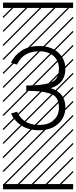

<svg xmlns="http://www.w3.org/2000/svg" viewBox="-23 -990 577 1453"><path d="M106 -501.5 60.1 -515.1Q85.9 -571.8 139.9 -606.7Q193.8 -641.6 272 -641.6Q364.7 -641.6 418.2 -592.3Q471.7 -543 471.7 -468.8Q471.7 -357.4 361.3 -322.8Q471.7 -288.6 471.7 -177.2Q471.7 -103 418.2 -53.7Q364.7 -4.4 272 -4.4Q193.8 -4.4 139.9 -39.3Q85.9 -74.2 60.1 -130.9L106 -144.5Q151.4 -44.4 272 -44.4Q344.2 -44.4 383.5 -80.6Q422.9 -116.7 422.9 -177.2Q422.9 -236.3 391.4 -262.9Q359.9 -289.6 274.4 -298.3Q232.4 -302.7 175.8 -302.7V-342.8Q232.4 -342.8 274.4 -347.2Q359.9 -356 391.4 -382.8Q422.9 -409.7 422.9 -468.8Q422.9 -529.3 383.5 -565.4Q344.2 -601.6 272 -601.6Q151.4 -601.6 106 -501.5ZM0 402.8H530.3V442.9H0ZM0 -970.2H530.3V-930.2H0ZM526.9 410.6 533.7 417.5 525.4 425.8 518.6 418.9ZM526.9 304.7 533.7 311.5 419.4 425.8 412.6 418.9ZM526.9 198.7 533.7 205.6 313.5 425.8 306.6 418.9ZM526.9 92.3 533.7 99.1 207.5 425.8 200.7 418.9ZM526.9 -13.2 533.7 -6.3 101.6 425.8 94.7 418.9ZM526.9 -119.1 533.7 -112.3 3.4 418 -3.4 411.1ZM526.9 -225.6 533.7 -218.8 3.4 311.5 -3.4 304.7ZM526.9 -331.5 533.7 -324.7 3.4 205.6 -3.4 198.7ZM526.9 -438 533.7 -431.2 3.4 99.1 -3.4 92.3ZM526.9 -543.5 533.7 -536.6 3.4 -6.3 -3.4 -13.2ZM526.9 -649.4 533.7 -642.6 3.4 -112.3 -3.4 -119.1ZM526.9 -755.9 533.7 -749 3.4 -218.8 -3.4 -225.6ZM526.9 -861.8 533.7 -855 3.4 -324.7 -3.4 -331.5ZM516.6 -958 523.4 -951.2 3.4 -431.2 -3.4 -438ZM411.1 -958 418 -951.2 3.4 -536.6 -3.4 -543.5ZM305.2 -958 312 -951.2 3.4 -642.6 -3.4 -649.4ZM198.7 -958 205.6 -951.2 3.4 -749 -3.4 -755.9ZM92.3 -958 99.1 -951.2 3.4 -855 -3.4 -861.8Z"/></svg>

Font: AzarMehrMSRS3
Style: Regular
Weight: 1
Designer: Amin Abedi
Version: Version 1.00